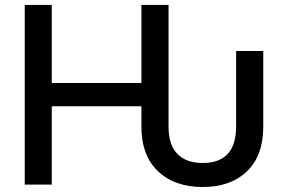

<svg xmlns="http://www.w3.org/2000/svg" viewBox="-20 -747 1157 777"><path d="M800.3 9.8Q686.5 9.8 619.4 -54Q552.2 -117.7 552.2 -234.9V-316.9H189.5V0H80.1V-727.1H189.5V-411.1H552.2V-727.1H662.1V-234.9Q662.1 -160.6 698 -124Q733.9 -87.4 800.3 -87.4Q935.5 -87.4 935.5 -234.9V-540.5H1045.4V-234.9Q1045.4 -116.7 979.2 -53.5Q913.1 9.8 800.3 9.8Z"/></svg>

Font: Interop Med
Style: Regular
Weight: 500
Designer: Rasmus Andersson, Google, Jang Haemin
Foundry: jhaemin
Version: Version 1.007